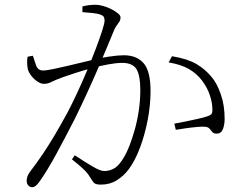

<svg xmlns="http://www.w3.org/2000/svg" viewBox="-20 -771 1040 806"><path d="M294 -119Q335 -92 368 -72.5Q401 -53 417 -53Q440 -53 460 -64.5Q480 -76 501 -112Q512 -130 523.5 -159.5Q535 -189 545.5 -226Q556 -263 562.5 -306Q569 -349 569 -394Q569 -454 553 -480.5Q537 -507 493 -507Q468 -507 433 -500.5Q398 -494 361.5 -484Q325 -474 294.5 -464Q264 -454 247 -448Q211 -435 196 -427Q181 -419 164 -419Q152 -419 137.5 -428.5Q123 -438 112 -452Q101 -466 97 -480Q95 -488 94 -504Q93 -520 96 -533L118 -537Q124 -518 131.5 -496.5Q139 -475 161 -475Q174 -475 200.5 -480.5Q227 -486 259.5 -493.5Q292 -501 324.5 -509Q357 -517 383 -523Q403 -528 438.5 -533.5Q474 -539 500 -539Q554 -539 583 -505.5Q612 -472 612 -389Q612 -330 600 -267.5Q588 -205 567.5 -150.5Q547 -96 520 -60Q499 -32 470 -14Q441 4 403 4Q380 4 373 -5Q366 -14 356 -30Q352 -37 346 -44.5Q340 -52 325.5 -65.5Q311 -79 282 -102ZM326 -720V-744Q337 -747 351 -749Q365 -751 381 -751Q395 -751 413 -746Q431 -741 447.5 -732.5Q464 -724 475 -715Q486 -706 486 -698Q486 -688 481.5 -680.5Q477 -673 471 -665.5Q465 -658 460 -647Q449 -621 432 -579.5Q415 -538 393 -487Q371 -436 346 -381.5Q321 -327 295 -274Q273 -231 253 -193Q233 -155 215 -122Q197 -89 180 -61Q163 -33 146 -9Q137 4 129.5 9.5Q122 15 114 15Q107 15 99.5 8Q92 1 92 -12Q92 -21 95 -30Q98 -39 106 -50Q135 -88 159 -123.5Q183 -159 208 -201Q233 -243 263 -298Q282 -334 303.5 -380Q325 -426 345.5 -475Q366 -524 382.5 -567.5Q399 -611 409 -642.5Q419 -674 419 -684Q419 -692 416.5 -698.5Q414 -705 403 -709Q392 -714 367.5 -716.5Q343 -719 326 -720ZM688 -509 702 -535Q768 -524 805 -502Q842 -480 869 -447Q891 -421 907 -375Q923 -329 923 -272Q923 -247 915.5 -228.5Q908 -210 890 -210Q877 -210 871.5 -216.5Q866 -223 860 -230.5Q854 -238 840 -239Q830 -240 807 -238Q784 -236 759.5 -232.5Q735 -229 718 -226L712 -252Q729 -255 756.5 -260.5Q784 -266 810.5 -272Q837 -278 851 -283Q867 -288 870 -296.5Q873 -305 871 -324Q870 -343 860.5 -372.5Q851 -402 828 -433Q806 -462 773.5 -481Q741 -500 688 -509Z"/></svg>

Font: Source Han Serif JP VF
Style: Regular
Weight: 250
Designer: Ryoko NISHIZUKA 西塚涼子 (kana & ideographs); Frank Grießhammer (Latin, Greek & Cyrillic); Wenlong ZHANG 张文龙 (bopomofo); San
Foundry: Adobe
Version: Version 2.001;hotconv 1.1.0;makeotfexe 2.6.0